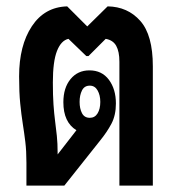

<svg xmlns="http://www.w3.org/2000/svg" viewBox="-20 -583 562 603"><path d="M63 0V-72Q63 -109 59.5 -137.5Q56 -166 51.5 -194.5Q47 -223 43.5 -258Q40 -293 40 -343Q40 -440 80 -500.5Q120 -561 191 -563L254 -500L318 -563Q381 -562 420.5 -517.5Q460 -473 460 -375V0H355V-389Q355 -421 345 -439Q335 -457 312 -461L258 -407H251L195 -461Q172 -456 159 -423Q146 -390 146 -324Q146 -283 148 -254.5Q150 -226 153 -203Q156 -180 158.5 -156.5Q161 -133 161 -102V-98L220 -174Q179 -199 179 -262Q179 -307 201.5 -334.5Q224 -362 261 -362Q300 -362 322 -332.5Q344 -303 344 -258Q344 -221 330 -194.5Q316 -168 294 -141L182 0ZM262 -213Q278 -213 286.5 -227Q295 -241 295 -263Q295 -284 286.5 -299Q278 -314 262 -314Q245 -314 237.5 -299Q230 -284 230 -263Q230 -242 237.5 -227.5Q245 -213 262 -213Z"/></svg>

Font: Noto Sans Thai Looped ExtraCondensed SemiBold
Style: Regular
Weight: 600
Width: 2
Designer: Sasikarn Vongin, Ben Mitchell
Foundry: The Fontpad Ltd
Version: Version 1.001; ttfautohint (v1.8.4.7-5d5b)